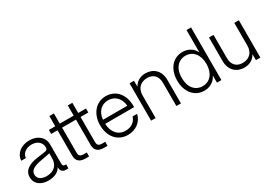

<svg xmlns="http://www.w3.org/2000/svg" viewBox="3 -1508 3203 2298"><g transform="rotate(-30 1604.5 -359.0)"><path d="M217.3 7.8C312 7.8 367.2 -32.2 388.7 -77.1L390.1 -62.5C394.5 -21.5 418.9 0 459 0H494.1V-55.7H476.6C455.6 -55.7 447.3 -67.9 447.3 -97.2V-357.4C447.3 -456.5 369.1 -524.9 253.9 -524.9C137.2 -524.9 53.7 -454.6 50.8 -361.3H114.7C117.2 -421.9 174.8 -468.3 253.9 -468.3C333 -468.3 385.3 -420.9 385.3 -355C385.3 -326.2 376.5 -318.4 348.1 -312.5C316.9 -307.6 280.8 -302.2 232.9 -295.9C131.8 -282.2 39.1 -239.7 39.1 -141.1C39.1 -41 118.7 7.8 217.3 7.8ZM225.1 -49.3C153.3 -49.3 103 -80.1 103 -138.2C103 -195.8 150.4 -225.1 249.5 -244.6C307.1 -256.3 348.6 -260.7 385.3 -271.5V-201.7C385.3 -112.3 327.6 -49.3 225.1 -49.3Z M608.9 -656.2V-515.6H521V-460.4H608.9V-109.9C608.9 -37.1 649.4 0 729.5 0H779.3V-55.2H734.9C689.5 -55.2 671.9 -72.3 671.9 -115.7V-460.4H779.3V-515.6H671.9V-656.2Z M863.8 -656.2V-515.6H775.9V-460.4H863.8V-109.9C863.8 -37.1 904.3 0 984.4 0H1034.2V-55.2H989.7C944.3 -55.2 926.8 -72.3 926.8 -115.7V-460.4H1034.2V-515.6H926.8V-656.2Z M1314.5 10.3C1422.9 10.3 1511.2 -55.7 1532.2 -154.3H1469.2C1451.2 -89.8 1392.6 -47.4 1314.5 -47.4C1210 -47.4 1144.5 -127 1141.6 -241.7H1541V-261.2C1541 -416 1450.7 -525.9 1310.5 -525.9C1175.3 -525.9 1079.6 -413.1 1079.6 -257.3C1079.6 -102.5 1169.4 10.3 1314.5 10.3ZM1142.6 -296.9C1151.4 -401.4 1216.8 -469.2 1310.5 -469.2C1404.8 -469.2 1471.7 -400.4 1478.5 -296.9Z M1698.7 -313C1698.7 -414.6 1764.6 -466.3 1848.6 -466.3C1933.1 -466.3 1985.8 -414.1 1985.8 -321.8V0H2048.8V-325.7C2048.8 -454.1 1965.8 -524.9 1858.9 -524.9C1790 -524.9 1732.4 -495.6 1697.8 -433.1V-515.6H1636.2V0H1698.7Z M2370.6 9.3C2448.2 9.3 2513.7 -30.8 2545.9 -97.7H2546.4V0H2607.9V-727.5H2545.4V-418.5H2544.4C2516.1 -484.4 2448.2 -524.9 2370.6 -524.9C2238.8 -524.9 2146 -417.5 2146 -257.8C2146 -98.1 2238.3 9.3 2370.6 9.3ZM2379.4 -48.3C2281.2 -48.3 2209.5 -123.5 2209.5 -257.8C2209.5 -392.1 2281.2 -467.8 2379.4 -467.8C2482.9 -467.8 2549.8 -385.3 2549.8 -257.8C2549.8 -130.4 2482.9 -48.3 2379.4 -48.3Z M2923.3 9.3C2992.2 9.3 3050.3 -20 3085 -82.5V0H3146.5V-515.6H3083.5V-202.6C3083.5 -101.1 3018.1 -49.3 2934.1 -49.3C2849.6 -49.3 2796.4 -101.6 2796.4 -193.8V-515.6H2733.9V-189.9C2733.9 -61.5 2816.9 9.3 2923.3 9.3Z"/></g></svg>

Font: Raveo Display Display Light
Style: Regular
Weight: 300
Designer: Jakub Foglar, Rasmus Andersson (Inter)
Foundry: Jakubfoglar.com
Version: Version 1.100;Glyphs 3.2.3 (3260)